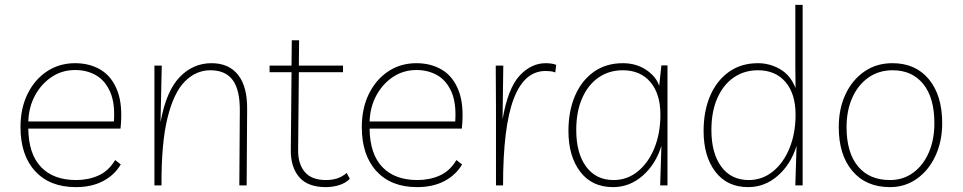

<svg xmlns="http://www.w3.org/2000/svg" viewBox="-20 -760 3946 787"><path d="M291 7Q184 7 124 -58.5Q64 -124 64 -239Q64 -316 93 -375Q122 -434 172.5 -467.5Q223 -501 288 -501Q348 -501 393.5 -473.5Q439 -446 461.5 -387Q484 -328 474 -233H96Q97 -129 148 -75.5Q199 -22 292 -22Q342 -22 383.5 -40.5Q425 -59 452 -104L475 -86Q450 -43 403 -18Q356 7 291 7ZM288 -473Q235 -473 192.5 -445Q150 -417 124 -369.5Q98 -322 96 -262H447Q452 -337 431.5 -383.5Q411 -430 373.5 -451.5Q336 -473 288 -473Z M613 0V-491H643L638 -259Q661 -386 716 -443.5Q771 -501 847 -501Q918 -501 956 -453Q994 -405 993 -312L991 0H961L963 -304Q964 -390 934.5 -431Q905 -472 842 -472Q784 -472 738.5 -427Q693 -382 667 -278.5Q641 -175 642 0Z M1316 7Q1241 7 1206 -34.5Q1171 -76 1172 -146L1175 -464H1085V-491H1175L1176 -595H1206L1205 -491H1386V-464H1205L1202 -147Q1201 -89 1229 -55.5Q1257 -22 1316 -22Q1341 -22 1361.5 -28.5Q1382 -35 1401 -51L1414 -27Q1396 -9 1369.5 -1Q1343 7 1316 7Z M1690 7Q1583 7 1523 -58.5Q1463 -124 1463 -239Q1463 -316 1492 -375Q1521 -434 1571.5 -467.5Q1622 -501 1687 -501Q1747 -501 1792.5 -473.5Q1838 -446 1860.5 -387Q1883 -328 1873 -233H1495Q1496 -129 1547 -75.5Q1598 -22 1691 -22Q1741 -22 1782.5 -40.5Q1824 -59 1851 -104L1874 -86Q1849 -43 1802 -18Q1755 7 1690 7ZM1687 -473Q1634 -473 1591.5 -445Q1549 -417 1523 -369.5Q1497 -322 1495 -262H1846Q1851 -337 1830.5 -383.5Q1810 -430 1772.5 -451.5Q1735 -473 1687 -473Z M2256 -463Q2246 -467 2236.5 -468Q2227 -469 2216 -469Q2129 -469 2085.5 -354.5Q2042 -240 2042 0H2013V-314L2012 -491H2043L2040 -271Q2062 -398 2109.5 -449.5Q2157 -501 2217 -501Q2227 -501 2239 -499.5Q2251 -498 2260 -494Z M2716 -492V0H2686L2691 -162Q2668 -87 2614.5 -40Q2561 7 2493 7Q2406 7 2358 -56.5Q2310 -120 2310 -223Q2310 -305 2337 -367.5Q2364 -430 2414 -465.5Q2464 -501 2533 -501Q2587 -501 2628 -474Q2669 -447 2682 -408L2691 -492ZM2533 -472Q2476 -472 2433 -442Q2390 -412 2366 -357Q2342 -302 2342 -227Q2342 -132 2382.5 -77Q2423 -22 2495 -22Q2551 -22 2594.5 -57.5Q2638 -93 2662.5 -153.5Q2687 -214 2687 -290Q2687 -375 2646 -423.5Q2605 -472 2533 -472Z M3270 -740V0H3240L3245 -162Q3222 -87 3168.5 -40Q3115 7 3047 7Q2960 7 2912 -56.5Q2864 -120 2864 -223Q2864 -305 2891 -367.5Q2918 -430 2968 -465.5Q3018 -501 3087 -501Q3135 -501 3177.5 -476.5Q3220 -452 3241 -399L3240 -491V-740ZM3087 -472Q3030 -472 2987 -442Q2944 -412 2920 -357Q2896 -302 2896 -227Q2896 -132 2936.5 -77Q2977 -22 3049 -22Q3105 -22 3148.5 -57.5Q3192 -93 3216.5 -153.5Q3241 -214 3241 -290Q3241 -375 3200 -423.5Q3159 -472 3087 -472Z M3638 -501Q3733 -501 3787.5 -435Q3842 -369 3842 -255Q3842 -181 3814.5 -121.5Q3787 -62 3738.5 -27.5Q3690 7 3628 7Q3530 7 3474 -59Q3418 -125 3418 -239Q3418 -314 3445.5 -373Q3473 -432 3522.5 -466.5Q3572 -501 3638 -501ZM3628 -22Q3682 -22 3723 -52Q3764 -82 3787 -134.5Q3810 -187 3810 -255Q3810 -359 3764.5 -415.5Q3719 -472 3639 -472Q3582 -472 3539.5 -442Q3497 -412 3473.5 -359.5Q3450 -307 3450 -239Q3450 -135 3496.5 -78.5Q3543 -22 3628 -22Z"/></svg>

Font: Livvic Thin
Style: Regular
Weight: 250
Designer: Jacques Le Bailly, Baron von Fonthausen
Version: Version 1.001; ttfautohint (v1.8.2)